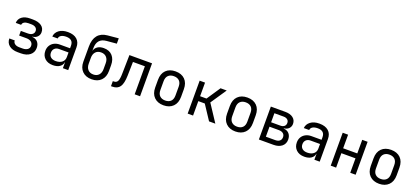

<svg xmlns="http://www.w3.org/2000/svg" viewBox="45 -1872 6510 3013"><g transform="rotate(20 3300.0 -365.0)"><path d="M266 7Q176 7 123 -35.5Q70 -78 70 -151H160Q160 -116 188.5 -95Q217 -74 266 -74H319Q371 -74 401 -96.5Q431 -119 431 -158Q431 -199 401 -222.5Q371 -246 319 -246H199V-324H316Q363 -324 390.5 -345Q418 -366 418 -402Q418 -437 391 -457.5Q364 -478 317 -478H270Q226 -478 199.5 -461Q173 -444 171 -415H81Q83 -480 134 -518.5Q185 -557 270 -557H317Q407 -557 459.5 -520Q512 -483 512 -414Q512 -368 480.5 -336.5Q449 -305 399 -301V-297Q459 -293 492 -255Q525 -217 525 -157Q525 -82 469.5 -37.5Q414 7 319 7Z M852 10Q767 10 717 -37.5Q667 -85 667 -162Q667 -213 690 -251Q713 -289 754 -310.5Q795 -332 848 -332H1018V-375Q1018 -482 901 -482Q849 -482 817 -463Q785 -444 783 -410H693Q698 -475 753.5 -517.5Q809 -560 901 -560Q1001 -560 1054.5 -512Q1108 -464 1108 -378V0H1019V-100H1017Q1009 -49 966 -19.5Q923 10 852 10ZM874 -66Q940 -66 979 -98Q1018 -130 1018 -185V-262H858Q814 -262 786.5 -235.5Q759 -209 759 -165Q759 -119 789.5 -92.5Q820 -66 874 -66Z M1500 10Q1401 10 1343.5 -48Q1286 -106 1286 -205V-458Q1286 -579 1340.5 -646Q1395 -713 1501 -723L1683 -740V-651L1515 -636Q1361 -622 1361 -458V-413Q1373 -461 1413.5 -488.5Q1454 -516 1516 -516Q1611 -516 1662.5 -458Q1714 -400 1714 -303V-205Q1714 -106 1656.5 -48Q1599 10 1500 10ZM1500 -70Q1558 -70 1591 -106.5Q1624 -143 1624 -205V-303Q1624 -365 1591 -401.5Q1558 -438 1500 -438Q1442 -438 1409 -401.5Q1376 -365 1376 -303V-205Q1376 -143 1409 -106.5Q1442 -70 1500 -70Z M1825 7V-77H1840Q1886 -77 1904.5 -113Q1923 -149 1924 -242L1930 -550H2308V0H2218V-468H2019L2014 -238Q2011 -107 1972 -50Q1933 7 1845 7Z M2700 8Q2601 8 2542.5 -50Q2484 -108 2484 -212V-338Q2484 -443 2542 -500.5Q2600 -558 2700 -558Q2800 -558 2858 -500.5Q2916 -443 2916 -338V-212Q2916 -108 2857.5 -50Q2799 8 2700 8ZM2700 -72Q2759 -72 2792.5 -105Q2826 -138 2826 -202V-348Q2826 -412 2792.5 -445Q2759 -478 2700 -478Q2642 -478 2608 -445Q2574 -412 2574 -348V-202Q2574 -138 2608 -105Q2642 -72 2700 -72Z M3103 0V-550H3193V-323H3300L3452 -550H3555L3377 -286L3565 0H3460L3301 -241H3193V0Z M3900 8Q3801 8 3742.5 -50Q3684 -108 3684 -212V-338Q3684 -443 3742 -500.5Q3800 -558 3900 -558Q4000 -558 4058 -500.5Q4116 -443 4116 -338V-212Q4116 -108 4057.5 -50Q3999 8 3900 8ZM3900 -72Q3959 -72 3992.5 -105Q4026 -138 4026 -202V-348Q4026 -412 3992.5 -445Q3959 -478 3900 -478Q3842 -478 3808 -445Q3774 -412 3774 -348V-202Q3774 -138 3808 -105Q3842 -72 3900 -72Z M4292 0V-550H4533Q4616 -550 4664 -513Q4712 -476 4712 -412Q4712 -366 4680.5 -334.5Q4649 -303 4599 -299V-295Q4659 -291 4692 -253Q4725 -215 4725 -155Q4725 -84 4674 -42Q4623 0 4536 0ZM4380 -320H4533Q4575 -320 4599 -340Q4623 -360 4623 -396Q4623 -431 4599 -451Q4575 -471 4533 -471H4380ZM4380 -79H4536Q4583 -79 4609.5 -101Q4636 -123 4636 -163Q4636 -202 4609.5 -224Q4583 -246 4536 -246H4380Z M5052 10Q4967 10 4917 -37.5Q4867 -85 4867 -162Q4867 -213 4890 -251Q4913 -289 4954 -310.5Q4995 -332 5048 -332H5218V-375Q5218 -482 5101 -482Q5049 -482 5017 -463Q4985 -444 4983 -410H4893Q4898 -475 4953.5 -517.5Q5009 -560 5101 -560Q5201 -560 5254.5 -512Q5308 -464 5308 -378V0H5219V-100H5217Q5209 -49 5166 -19.5Q5123 10 5052 10ZM5074 -66Q5140 -66 5179 -98Q5218 -130 5218 -185V-262H5058Q5014 -262 4986.5 -235.5Q4959 -209 4959 -165Q4959 -119 4989.5 -92.5Q5020 -66 5074 -66Z M5492 0V-550H5582V-323H5818V-550H5908V0H5818V-241H5582V0Z M6300 8Q6201 8 6142.5 -50Q6084 -108 6084 -212V-338Q6084 -443 6142 -500.5Q6200 -558 6300 -558Q6400 -558 6458 -500.5Q6516 -443 6516 -338V-212Q6516 -108 6457.5 -50Q6399 8 6300 8ZM6300 -72Q6359 -72 6392.5 -105Q6426 -138 6426 -202V-348Q6426 -412 6392.5 -445Q6359 -478 6300 -478Q6242 -478 6208 -445Q6174 -412 6174 -348V-202Q6174 -138 6208 -105Q6242 -72 6300 -72Z"/></g></svg>

Font: JetBrainsMono NFM
Style: Regular
Weight: 400
Monospace: yes
Designer: Philipp Nurullin, Konstantin Bulenkov
Foundry: JetBrains
Version: Version 2.304; ttfautohint (v1.8.4.7-5d5b);Nerd Fonts 3.3.0